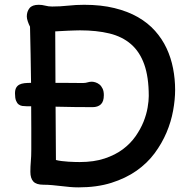

<svg xmlns="http://www.w3.org/2000/svg" viewBox="-20 -789 834 818"><path d="M109.4 -57.1Q109.4 -79.6 111.3 -101.1Q113.3 -122.6 113.3 -151.4Q113.3 -197.3 113.3 -243.4Q113.3 -289.6 112.8 -336.4H92.3Q83.5 -336.4 75 -337.6Q66.4 -338.9 59.6 -344Q52.7 -349.1 48.3 -360.1Q43.9 -371.1 43.9 -391.1Q43.9 -406.2 48.8 -415Q53.7 -423.8 62.5 -428.5Q71.3 -433.1 84 -434.6Q96.7 -436 112.3 -436Q110.8 -555.7 107.9 -675.3Q102.5 -685.5 98.4 -697.8Q94.2 -710 94.2 -718.8Q94.2 -739.7 105.7 -754.2Q117.2 -768.6 145 -768.6Q159.2 -768.6 172.9 -764.9Q186.5 -761.2 202.1 -761.2Q236.3 -761.2 270 -764.9Q303.7 -768.6 338.9 -768.6Q410.6 -768.6 467.5 -754.6Q524.4 -740.7 567.4 -716.1Q610.4 -691.4 640.6 -657.5Q670.9 -623.5 689.7 -583.3Q708.5 -543 717.3 -497.8Q726.1 -452.6 726.1 -406.2Q726.1 -364.7 717.5 -317.6Q709 -270.5 689.5 -224.4Q669.9 -178.2 638.7 -136Q607.4 -93.8 561.5 -61.5Q515.6 -29.3 454.3 -10Q393.1 9.3 314 9.3Q295.4 9.3 277.1 7.6Q258.8 5.9 240.2 3.7Q221.7 1.5 202.9 -0.2Q184.1 -2 164.6 -2Q134.8 -2 122.1 -15.6Q109.4 -29.3 109.4 -57.1ZM218.3 -107.4Q228.5 -104.5 242.9 -102.8Q257.3 -101.1 272 -100.1Q286.6 -99.1 299.6 -98.9Q312.5 -98.6 319.8 -98.6Q380.4 -98.6 425.8 -113.8Q471.2 -128.9 503.7 -153.3Q536.1 -177.7 557.6 -208.5Q579.1 -239.3 591.6 -270.5Q604 -301.8 608.9 -330.6Q613.8 -359.4 613.8 -379.9Q613.8 -460.9 594.5 -514.9Q575.2 -568.8 537.8 -601.1Q500.5 -633.3 446 -646.5Q391.6 -659.7 320.8 -659.7Q311.5 -659.7 298.1 -659.2Q284.7 -658.7 270 -658.2Q255.4 -657.7 241 -656.7Q226.6 -655.8 215.3 -655.3L216.3 -436Q252.4 -436 274.9 -435.8Q297.4 -435.5 310.3 -435.5Q323.2 -435.5 328.6 -435.5Q334 -435.5 336.4 -435.5Q344.7 -435.5 353.3 -438.2Q361.8 -440.9 371.1 -440.9Q377.9 -440.9 386.7 -438.2Q395.5 -435.5 403.6 -429.2Q411.6 -422.9 417 -411.6Q422.4 -400.4 422.4 -383.8Q422.4 -356 409.4 -344.2Q396.5 -332.5 374.5 -332.5Q335 -332.5 295.9 -333Q256.8 -333.5 216.8 -334.5Z"/></svg>

Font: Autour One
Style: Regular
Weight: 400
Version: Version 1.007; ttfautohint (v0.92) -l 24 -r 24 -G 200 -x 7 -